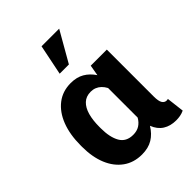

<svg xmlns="http://www.w3.org/2000/svg" viewBox="-225 -912 1042 1042"><g transform="rotate(-45 296.5 -390.5)"><path d="M249 10.3Q186.5 10.3 141.4 -22.2Q96.2 -54.7 72 -113Q47.9 -171.4 47.9 -249.5V-259.8Q47.9 -343.3 72 -405.8Q96.2 -468.3 141.4 -503.2Q186.5 -538.1 249 -538.1Q294.4 -538.1 326.7 -519.3Q358.9 -500.5 381.8 -465.8L392.6 -527.8H516.1V-168.5Q516.1 -131.8 525.4 -117.2Q534.7 -102.5 550.8 -102.5Q553.7 -102.5 556.6 -103Q559.6 -103.5 561 -104.5L573.2 -2.4Q557.1 4.9 542.2 7.6Q527.3 10.3 511.2 10.3Q467.3 10.3 436 -9.5Q404.8 -29.3 389.2 -69.8Q365.7 -30.8 331.8 -10.3Q297.9 10.3 249 10.3ZM290.5 -99.1Q319.3 -99.1 339.6 -111.8Q359.9 -124.5 373.5 -148.4V-375.5Q364.3 -392.6 352.3 -404.3Q340.3 -416 325.2 -422.1Q310.1 -428.2 292.5 -428.2Q256.8 -428.2 234.4 -407Q211.9 -385.7 201.4 -347.9Q190.9 -310.1 190.9 -259.8V-249.5Q190.9 -179.7 214.1 -139.4Q237.3 -99.1 290.5 -99.1ZM242.7 -616.2 278.3 -791H413.6L313.5 -616.2Z"/></g></svg>

Font: Robotiche
Style: Bold
Weight: 700
Designer: Google
Version: Version 2.001